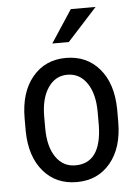

<svg xmlns="http://www.w3.org/2000/svg" viewBox="-54 -792 610 844"><g transform="rotate(-5 251.0 -370.0)"><path d="M46.4 -288.6Q46.4 -403.8 102.3 -470.9Q158.2 -538.1 250 -538.1Q341.8 -538.1 397.7 -472.7Q453.6 -407.2 455.1 -294.4V-238.8Q455.1 -124 399.4 -57.1Q343.8 9.8 251 9.8Q159.2 9.8 103.8 -55.2Q48.3 -120.1 46.4 -231ZM132.8 -238.8Q132.8 -157.2 164.8 -110.6Q196.8 -64 251 -64Q365.2 -64 368.7 -229V-288.6Q368.7 -369.6 336.4 -416.7Q304.2 -463.9 250 -463.9Q196.8 -463.9 164.8 -416.7Q132.8 -369.6 132.8 -289.1ZM290.5 -750H399.9L269 -606.4H196.3Z"/></g></svg>

Font: Roboto Condensed
Style: Regular
Weight: 400
Designer: Google
Version: Version 2.001047; 2015